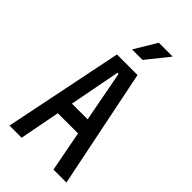

<svg xmlns="http://www.w3.org/2000/svg" viewBox="-308 -1128 1216 1216"><g transform="rotate(45 300.0 -520.0)"><path d="M45 0 208 -800H392L555 0H439L302 -720H292L154 0ZM160 -272V-378H440V-272ZM253 -890 343 -1040H467L347 -890Z"/></g></svg>

Font: Martian Mono Condensed
Style: Regular
Weight: 400
Width: 3
Designer: Roman Shamin
Foundry: Evil Martians
Version: Version 1.000